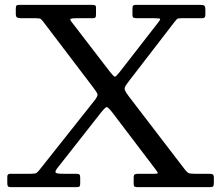

<svg xmlns="http://www.w3.org/2000/svg" viewBox="-20 -770 910 790"><path d="M10 -17C10 -10.3 10.9 -5.8 12.8 -3.5C14.6 -1.2 18.7 0 25 0H296C302 0 305.8 -1.1 307.5 -3.2C309.2 -5.4 310 -9.7 310 -16V-39.5C310 -46.2 308.8 -50.4 306.5 -52.2C304.2 -54.1 299.7 -55 293 -55H239C221.7 -55 211.8 -56.6 209.2 -59.8C206.8 -62.9 208.7 -68.7 215 -77L394.5 -305.5C407.2 -321.5 415.4 -329.5 419.2 -329.5C423.1 -329.5 431.2 -321.5 443.5 -305.5L622 -70.5C625 -66.5 627.3 -62.9 629 -59.8C630.7 -56.6 626.7 -55 617 -55H548C541.7 -55 537.1 -54.1 534.2 -52.2C531.4 -50.4 530 -46.2 530 -39.5V-13.5C530 -7.8 531.1 -4.2 533.2 -2.5C535.4 -0.8 539.5 0 545.5 0H844C851.3 0 855.8 -1.3 857.5 -4C859.2 -6.7 860 -11.7 860 -19V-37.5C860 -45.2 858.6 -50 855.8 -52C852.9 -54 847.8 -55 840.5 -55H779.5C766.2 -55 757.6 -56.3 753.8 -59C749.9 -61.7 745.2 -66.7 739.5 -74L510 -373.5C501.7 -384.5 496.4 -392.8 494.2 -398.5C492.1 -404.2 492.7 -409.8 496 -415.5C499.3 -421.2 505 -429.2 513 -439.5L699 -681C702.7 -685.7 705.8 -689.2 708.2 -691.5C710.8 -693.8 716.5 -695 725.5 -695H808.5C814.8 -695 819.2 -696 821.5 -698C823.8 -700 825 -704.2 825 -710.5V-729.5C825 -739.2 823.4 -745 820.2 -747C817.1 -749 811.2 -750 802.5 -750H540.5C534.5 -750 530.4 -749.1 528.2 -747.2C526.1 -745.4 525 -741.2 525 -734.5V-710C525 -702.7 526.5 -698.3 529.5 -697C532.5 -695.7 537.7 -695 545 -695H617.5C630.8 -695 637.9 -694 638.8 -692C639.6 -690 637.3 -685.7 632 -679L473.5 -475C462.8 -461.3 455.9 -454.5 452.8 -454.5C449.6 -454.5 442.7 -461.3 432 -475L274 -680.5C269 -687.2 268 -691.2 271 -692.8C274 -694.2 281.5 -695 293.5 -695H360.5C366.5 -695 370.4 -696 372.2 -698C374.1 -700 375 -704.2 375 -710.5V-738C375 -743.7 373.7 -747.1 371 -748.2C368.3 -749.4 364.2 -750 358.5 -750H60C53.7 -750 49.6 -749 47.8 -747C45.9 -745 45 -740.7 45 -734V-713C45 -704.7 46.9 -699.6 50.8 -697.8C54.6 -695.9 60.3 -695 68 -695H128C138.7 -695 145.3 -693.9 148 -691.8C150.7 -689.6 154.2 -685.7 158.5 -680L361 -413.5C372 -399.2 378.6 -389.2 380.8 -383.5C382.9 -377.8 378.2 -367.8 366.5 -353.5L142 -70.5C137 -64.2 132.8 -60 129.2 -58C125.8 -56 118.2 -55 106.5 -55H22.5C14.2 -55 10 -51.2 10 -43.5Z"/></svg>

Font: Besley*
Style: Regular
Weight: 400
Designer: Owen Earl
Foundry: indestructible type*
Version: Version 3.000; ttfautohint (v1.8.3)